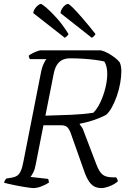

<svg xmlns="http://www.w3.org/2000/svg" viewBox="-27 -961 656 981"><path d="M142 0Q137 0 122.5 -2Q108 -4 89.5 -7Q71 -10 52 -14Q33 -18 17 -21.5Q1 -25 -7 -28Q-5 -33 -1.5 -39.5Q2 -46 6 -49L32 -53Q49 -56 60 -63Q71 -70 79 -87Q87 -104 93 -137L181 -584Q186 -613 195.5 -634Q205 -655 211 -659H126Q123 -663 121.5 -667.5Q120 -672 120 -677Q126 -682 138.5 -688.5Q151 -695 163.5 -699.5Q176 -704 182 -704H488Q508 -699 526.5 -688.5Q545 -678 560.5 -666Q576 -654 585 -642Q589 -633 591 -621Q593 -609 593 -597Q593 -569 587 -535.5Q581 -502 570 -470.5Q559 -439 545 -413.5Q531 -388 515 -374Q500 -366 476.5 -356.5Q453 -347 428 -340Q403 -333 381 -329L380 -326Q388 -316 392.5 -309Q397 -302 402 -287L465 -122Q479 -84 496.5 -69.5Q514 -55 548 -55H566Q571 -49 573 -43.5Q575 -38 575 -34Q556 -18 531.5 -9Q507 0 490 0Q458 0 437.5 -21.5Q417 -43 399 -98L335 -279Q328 -299 318 -310Q308 -321 285 -321H195L155 -118Q151 -95 142.5 -79Q134 -63 129 -57L218 -47Q220 -46 221.5 -39Q223 -32 223 -28Q206 -17 184 -8.5Q162 0 142 0ZM205 -370Q277 -372 337.5 -374.5Q398 -377 450 -385Q470 -405 486 -439Q502 -473 511.5 -511.5Q521 -550 521 -584Q521 -604 517 -620Q513 -636 506 -647Q484 -652 455.5 -655.5Q427 -659 395.5 -661Q364 -663 332 -663Q307 -663 290 -654Q273 -645 263 -628Q253 -611 248 -587ZM304 -768 143 -894Q144 -906 151.5 -917Q159 -928 168 -934.5Q177 -941 181 -941Q187 -941 209.5 -922Q232 -903 263 -868.5Q294 -834 323 -787Q321 -781 315 -776Q309 -771 304 -768ZM442 -768 282 -894Q283 -905 289.5 -916Q296 -927 305 -934Q314 -941 320 -941Q326 -941 345 -922Q364 -903 394 -868.5Q424 -834 461 -787Q460 -785 455 -778.5Q450 -772 442 -768Z"/></svg>

Font: Texturina 12pt Thin
Style: Italic
Weight: 250
Italic angle: -11°
Designer: Guillermo Torres Carreño
Foundry: Omnibus-Type
Version: Version 1.002